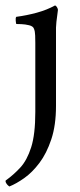

<svg xmlns="http://www.w3.org/2000/svg" viewBox="-38 -450 291 696"><path d="M90 -44V-295Q90 -305 89.5 -321Q89 -337 85 -346Q82 -355 67.5 -358.5Q53 -362 39 -362.5Q25 -363 21 -363Q20 -365 19 -375Q18 -385 21 -389Q59 -394 95.5 -404Q132 -414 161 -430Q165 -430 168.5 -424Q172 -418 172 -414Q172 -411 170 -398Q168 -385 166.5 -371Q165 -357 165 -350V-66Q165 4 148 55Q131 106 105 140.5Q79 175 50 195.5Q21 216 -4 226Q-13 220 -17 211Q-19 206 -17 204Q11 184 35.5 157.5Q60 131 75 84Q90 37 90 -44Z"/></svg>

Font: Amiri
Style: Regular
Weight: 400
Designer: Khaled Hosny
Version: Version 0.114